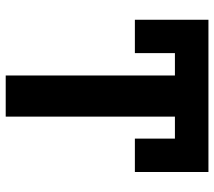

<svg xmlns="http://www.w3.org/2000/svg" viewBox="-60 -708 768 689"><g transform="rotate(90 324.5 -364.0)"><path d="M399 -727.5V0H251.4V-727.5ZM597.7 -727.5V-607.2H51.4V-727.5ZM597.7 -727.5V-463.5H477.9V-727.5ZM171.1 -727.5V-463.5H51.4V-727.5Z"/></g></svg>

Font: Inter
Style: Regular
Weight: 400
Designer: Rasmus Andersson
Foundry: rsms
Version: Version 4.000;git-8c9346024